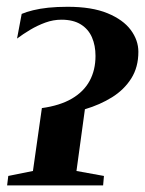

<svg xmlns="http://www.w3.org/2000/svg" viewBox="-20 -560 438 580"><path d="M1.5 0 5 -28.5 79.5 -43.5 106.5 -233.5Q161 -241 197 -262Q233 -283 250.8 -315.8Q268.5 -348.5 268.5 -391Q268.5 -422.5 257.8 -447.2Q247 -472 224.2 -486.2Q201.5 -500.5 165.5 -500.5Q141 -500.5 117 -491.8Q93 -483 71.2 -470Q49.5 -457 31.5 -443.5L45.5 -518Q59.5 -524 79.8 -529Q100 -534 126 -536.8Q152 -539.5 184.5 -539.5Q257.5 -539.5 304.8 -520Q352 -500.5 375 -469.5Q398 -438.5 398 -403.5Q398 -357 376.5 -323Q355 -289 318.5 -266.2Q282 -243.5 236.5 -230L211 -43.5L294 -28.5L291.5 0Z"/></svg>

Font: Merriweather 96pt SemiBold
Style: Italic
Weight: 600
Italic angle: -7.8°
Version: Version 2.101